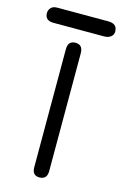

<svg xmlns="http://www.w3.org/2000/svg" viewBox="-161 -814 559 874"><g transform="rotate(15 118.0 -377.0)"><path d="M236.3 -760.7Q279.3 -760.7 279.3 -723.6Q279.3 -708 267.1 -698.7Q254.9 -689.5 236.3 -689.5H-2.9Q-43 -689.5 -43 -725.6Q-43 -738.3 -33.7 -749.5Q-24.4 -760.7 -2.9 -760.7ZM153.3 -32.2Q153.3 6.8 117.2 6.8Q83 6.8 83 -32.2V-587.9Q83 -627.9 118.2 -627.9Q153.3 -627.9 153.3 -587.9Z"/></g></svg>

Font: Jura
Style: DemiBold
Weight: 600
Version: Version 2.4